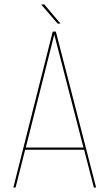

<svg xmlns="http://www.w3.org/2000/svg" viewBox="-20 -843 492 863"><path d="M165 -823H179L252 -737H239ZM358 -170H93L50 0H40L217 -701H231L412 0H402ZM224 -688 96 -180H355Z"/></svg>

Font: Bebas Neue Thin
Style: Regular
Weight: 200
Designer: Ryoichi Tsunekawa
Foundry: Ryoichi Tsunekawa
Version: Version 1.003;PS 001.003;hotconv 1.0.70;makeotf.lib2.5.58329